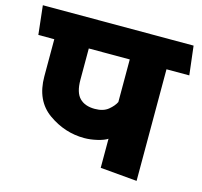

<svg xmlns="http://www.w3.org/2000/svg" viewBox="-113 -792 967 919"><g transform="rotate(15 371.0 -332.0)"><path d="M458 0V-144Q442 -133 408.5 -125Q375 -117 344 -117Q248 -117 166 -175Q84 -233 84 -353V-537H5L-11 -680H736L753 -537H640V16ZM458 -326V-537H255V-382Q255 -319 281.5 -292Q308 -265 357 -265Q399 -265 423.5 -285Q448 -305 458 -326Z"/></g></svg>

Font: Palanquin Dark
Style: Bold
Weight: 700
Designer: Pria Ravichandran
Version: Version 1.000